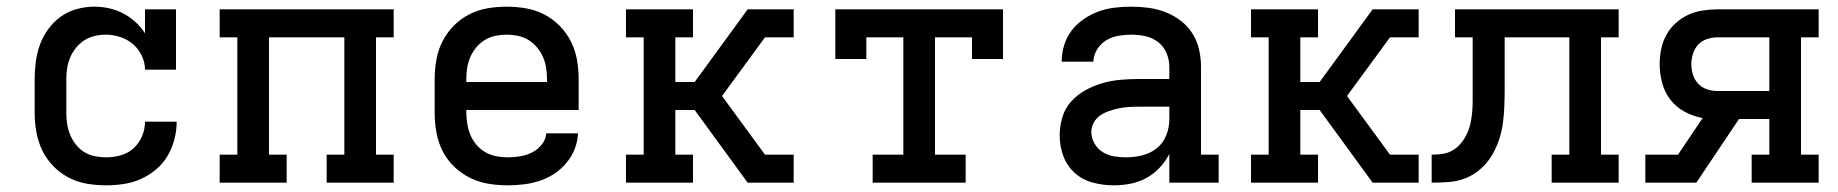

<svg xmlns="http://www.w3.org/2000/svg" viewBox="-20 -548 5515 576"><path d="M298 8Q269 8 240 3Q211 -2 185.5 -15.5Q160 -29 139.5 -50Q119 -71 106.5 -97.5Q94 -124 89 -152.5Q84 -181 84 -210V-310Q84 -337 87.5 -363.5Q91 -390 100 -414.5Q109 -439 125 -461Q141 -483 163 -498.5Q185 -514 211 -521Q237 -528 263 -528Q286 -528 308 -523Q330 -518 350 -507.5Q370 -497 386.5 -482Q403 -467 415 -448V-520H508V-339H415Q415 -361 405 -381.5Q395 -402 378.5 -416Q362 -430 340.5 -437Q319 -444 297 -444Q280 -444 263.5 -440Q247 -436 233 -427Q219 -418 208 -404.5Q197 -391 190.5 -375.5Q184 -360 181.5 -343.5Q179 -327 179 -310V-210Q179 -193 181.5 -176Q184 -159 190.5 -143.5Q197 -128 207.5 -114.5Q218 -101 232.5 -92Q247 -83 264 -79.5Q281 -76 298 -76Q320 -76 342 -82Q364 -88 380.5 -103Q397 -118 406 -139Q415 -160 415 -183H510V-182Q510 -156 503 -129.5Q496 -103 482.5 -80Q469 -57 448 -39.5Q427 -22 402.5 -11Q378 0 351 4Q324 8 298 8Z M639 0V-84H692V-436H639V-520H1161V-436H1108V-84H1161V0H960V-84H1013V-436H787V-84H840V0Z M1503 8Q1473 8 1444 3Q1415 -2 1389 -15Q1363 -28 1341.5 -49Q1320 -70 1307 -96.5Q1294 -123 1289 -152Q1284 -181 1284 -210V-310Q1284 -339 1289 -368Q1294 -397 1307 -423Q1320 -449 1340.5 -470Q1361 -491 1387 -504.5Q1413 -518 1442 -523Q1471 -528 1500 -528Q1529 -528 1558 -523Q1587 -518 1613 -504.5Q1639 -491 1659.5 -470Q1680 -449 1693 -423Q1706 -397 1711 -368Q1716 -339 1716 -310V-218H1379V-210Q1379 -193 1382 -175.5Q1385 -158 1391.5 -142.5Q1398 -127 1409.5 -113.5Q1421 -100 1436 -91.5Q1451 -83 1468 -79.5Q1485 -76 1503 -76Q1521 -76 1540 -79Q1559 -82 1576 -90.5Q1593 -99 1605 -114Q1617 -129 1619 -148H1714Q1713 -124 1704 -101Q1695 -78 1679 -59Q1663 -40 1642.5 -26.5Q1622 -13 1599 -5.5Q1576 2 1551.5 5Q1527 8 1503 8ZM1379 -302H1621V-310Q1621 -327 1618.5 -344Q1616 -361 1609 -377Q1602 -393 1591 -406Q1580 -419 1565.5 -428Q1551 -437 1534 -440.5Q1517 -444 1500 -444Q1483 -444 1466 -440.5Q1449 -437 1434.5 -428Q1420 -419 1409 -406Q1398 -393 1391 -377Q1384 -361 1381.5 -344Q1379 -327 1379 -310Z M1858 0V-84H1911V-436H1858V-520H2059V-436H2006V-302H2064L2223 -520H2361V-436H2275L2146 -260L2275 -84H2361V0H2223L2115 -148L2064 -218H2006V-84H2059V0Z M2598 0V-84H2690V-436H2579V-371H2486V-520H2989V-371H2896V-436H2785V-84H2877V0Z M3321 8Q3290 8 3259 0Q3228 -8 3204.5 -29Q3181 -50 3170 -80Q3159 -110 3159 -142Q3159 -169 3167 -196Q3175 -223 3193.5 -243.5Q3212 -264 3236.5 -277.5Q3261 -291 3287 -298.5Q3313 -306 3340.5 -308.5Q3368 -311 3396 -311H3488V-348Q3488 -369 3479.5 -389Q3471 -409 3454 -422Q3437 -435 3416 -439.5Q3395 -444 3373 -444Q3354 -444 3334.5 -440.5Q3315 -437 3298.5 -427Q3282 -417 3271.5 -400Q3261 -383 3260 -363H3165Q3165 -388 3172.5 -412.5Q3180 -437 3195 -456.5Q3210 -476 3231 -490.5Q3252 -505 3275.5 -513.5Q3299 -522 3323.5 -525Q3348 -528 3373 -528Q3400 -528 3426 -524.5Q3452 -521 3476.5 -511.5Q3501 -502 3522 -486Q3543 -470 3557 -448Q3571 -426 3577 -400Q3583 -374 3583 -348V-84H3636V0H3488V-86Q3476 -63 3458.5 -44.5Q3441 -26 3419 -14Q3397 -2 3372 3Q3347 8 3321 8ZM3358 -76Q3383 -76 3407 -82Q3431 -88 3450 -103Q3469 -118 3478.5 -141.5Q3488 -165 3488 -189V-228H3396Q3381 -228 3366 -227Q3351 -226 3336.5 -223Q3322 -220 3307.5 -215Q3293 -210 3281 -202Q3269 -194 3261.5 -180.5Q3254 -167 3254 -152Q3254 -134 3263.5 -117.5Q3273 -101 3288.5 -91.5Q3304 -82 3322 -79Q3340 -76 3358 -76Z M3733 0V-84H3786V-436H3733V-520H3934V-436H3881V-302H3939L4098 -520H4236V-436H4150L4021 -260L4150 -84H4236V0H4098L3990 -148L3939 -218H3881V-84H3934V0Z M4275 0V-84Q4292 -84 4308.5 -86.5Q4325 -89 4339 -97.5Q4353 -106 4363.5 -119Q4374 -132 4381 -147Q4388 -162 4391.5 -178.5Q4395 -195 4396.5 -211.5Q4398 -228 4398 -244.5Q4398 -261 4398 -278V-436H4345V-520H4836V-436H4783V-84H4836V0H4635V-84H4688V-436H4494V-281Q4494 -255 4493 -229Q4492 -203 4488.5 -177.5Q4485 -152 4476.5 -127Q4468 -102 4454.5 -80Q4441 -58 4421 -40.5Q4401 -23 4377 -13.5Q4353 -4 4327 -2Q4301 0 4275 0Z M4916 0V-84H5014L5088 -194Q5060 -199 5034.5 -212.5Q5009 -226 4991.5 -248.5Q4974 -271 4966.5 -299Q4959 -327 4959 -355Q4959 -378 4963.5 -400.5Q4968 -423 4979 -443Q4990 -463 5007 -478.5Q5024 -494 5044.5 -503.5Q5065 -513 5088 -516.5Q5111 -520 5133 -520H5436V-436H5383V-84H5436V0H5235V-84H5288V-191H5197L5069 0ZM5288 -275V-436H5133Q5117 -436 5101.5 -431Q5086 -426 5075 -414.5Q5064 -403 5059 -387Q5054 -371 5054 -355Q5054 -339 5059 -323.5Q5064 -308 5075 -296.5Q5086 -285 5101.5 -280Q5117 -275 5133 -275Z"/></svg>

Font: Iosevka Etoile Medium
Style: Regular
Weight: 500
Designer: Belleve Invis
Foundry: Belleve Invis
Version: Version 22.1.2; ttfautohint (v1.8.4)